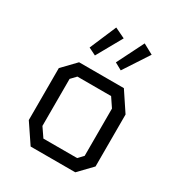

<svg xmlns="http://www.w3.org/2000/svg" viewBox="-186 -919 972 1043"><g transform="rotate(30 300.0 -397.5)"><path d="M159.5 -528 80 -445.5V-119.5L160.5 0H440.5L520 -82.5V-408.5L440.5 -528ZM160 -129V-424L190.5 -456H402L440 -399.5V-103L410.5 -72H199ZM169 -626 215.5 -603 304.5 -761.5 240 -792.5ZM333 -627.5 377.5 -603 480.5 -760.5 417 -795Z"/></g></svg>

Font: Kode Mono
Style: Regular
Weight: 400
Monospace: yes
Designer: Isa Ozler
Foundry: Kadena LLC
Version: Version 1.000;gftools[0.9.28]